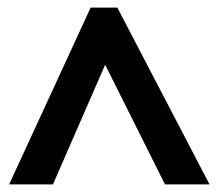

<svg xmlns="http://www.w3.org/2000/svg" viewBox="-20 -738 572 504"><path d="M218 -718H288L530 -254H413L256 -568L119 -254H4Z"/></svg>

Font: OpenSansMMV
Style: Bold
Weight: 700
Foundry: Ascender Corporation
Version: Version 4.001